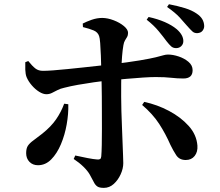

<svg xmlns="http://www.w3.org/2000/svg" viewBox="-20 -837 1040 908"><path d="M767.6 -642.1Q753 -662.1 730.4 -689.5Q707.8 -717 673.6 -743.8L682.8 -756.7Q725.6 -747.3 759.4 -732.6Q793.2 -717.8 815.8 -698.9Q847 -671.5 847 -642.8Q847 -628.4 837.3 -618.9Q827.7 -609.4 812.8 -609.4Q798.9 -609.4 789.5 -617.7Q780.2 -626 767.6 -642.1ZM865.2 -714.2Q850.9 -731.3 829.8 -754.3Q808.7 -777.2 770.1 -804.1L779 -817Q822.3 -808.5 855 -798.4Q887.7 -788.2 909.4 -773.2Q927.9 -760.9 936.4 -746.6Q944.9 -732.3 945.6 -715.1Q946.4 -703.7 938.7 -692.7Q931 -681.7 914 -680.3Q899.3 -679.5 889.7 -688.5Q880.1 -697.4 865.2 -714.2ZM335.9 -101.6Q367.4 -94.8 394.5 -89.4Q421.6 -84.1 440.6 -82.7Q448.8 -82.2 453.4 -84.9Q457.9 -87.6 458.9 -97.6Q460.6 -117.5 461.3 -151.7Q461.9 -185.9 462 -226.9Q462.2 -267.9 461.8 -308.2Q461.5 -348.6 461.5 -380.6Q461.5 -402.3 460.7 -434.6Q460 -466.9 459.1 -503.6Q458.3 -540.4 457 -574.3Q455.8 -608.2 453.8 -633.2Q451.9 -658.2 448.7 -666.4Q442.6 -684.8 423.1 -693Q403.7 -701.2 372.3 -708.9L371.3 -725.6Q389.1 -734.9 414 -743.6Q439 -752.2 463.7 -752.2Q489.3 -752 517.6 -741.1Q546 -730.3 565.8 -713.9Q585.6 -697.5 585.6 -681.7Q585.6 -670.1 580.8 -661.9Q576 -653.8 571 -645.6Q566 -637.4 563.6 -623.1Q559.7 -601 557.3 -570.9Q555 -540.7 554.1 -506.9Q553.3 -473.1 553.1 -440.1Q553 -407 553 -380Q553 -349.4 554.1 -311.9Q555.2 -274.4 556.8 -236.3Q558.4 -198.2 559.6 -163.5Q560.8 -128.9 561.9 -103.3Q563 -77.7 563 -65.6Q563 -40 550.7 -12.8Q538.4 14.4 518 32.9Q497.5 51.5 471.1 51.5Q449.9 51.5 440.2 44.7Q430.4 38 423.7 24.3Q417 10.5 404.6 -11.2Q394.7 -28.8 374.6 -48.5Q354.5 -68.1 328.5 -85.2ZM99.6 -542.8 113.7 -548.4Q132.3 -525 147.2 -513.3Q162.1 -501.7 184.1 -502Q200.6 -502 231.1 -504.2Q261.5 -506.5 299.1 -510.3Q336.7 -514 375 -518.2Q413.4 -522.3 445.4 -525.9Q477.5 -529.6 497 -531.6Q589 -542.6 640.4 -551.3Q691.8 -560 716.9 -566.2Q742.1 -572.3 752.9 -575.7Q763.8 -579 774.7 -579Q797.6 -579 824.6 -570.1Q851.5 -561.2 871.2 -544.7Q890.9 -528.1 890.9 -505.1Q890.9 -485.2 879.9 -475.5Q868.8 -465.8 847.2 -465.8Q818.7 -465.8 789.5 -469.2Q760.4 -472.6 716.3 -472.6Q691.9 -472.6 655.8 -470.2Q619.8 -467.8 579.1 -464.2Q538.4 -460.7 497.8 -456.7Q462.9 -453.4 424 -447.9Q385.2 -442.4 348.8 -435.9Q312.4 -429.4 283.9 -422Q265.1 -418 251.3 -410.6Q237.5 -403.3 225.4 -397.4Q213.3 -391.4 199.4 -391.4Q183.8 -391.4 165.3 -402.9Q146.8 -414.4 130.7 -433Q114.5 -451.6 105.8 -472.1Q100.3 -486 99.6 -507.4Q98.9 -528.8 99.6 -542.8ZM786 -151.8Q762.9 -204.6 732.8 -251.1Q702.6 -297.6 652.2 -340.6L662.1 -355.2Q723.7 -342 779.5 -312.4Q835.3 -282.7 872.5 -241.3Q909.7 -199.9 913.6 -148.3Q915.7 -118.6 900.5 -99.4Q885.4 -80.3 858.3 -80.3Q828.1 -80.3 813.1 -103.4Q798.1 -126.6 786 -151.8ZM283.5 -346.6 303 -344Q304.3 -299.2 295.4 -248.8Q286.6 -198.5 268 -154.6Q249.5 -110.8 222.3 -83.2Q195.1 -55.6 159.6 -55.6Q135 -55.6 119.3 -71.6Q103.7 -87.7 103.7 -112.7Q103.7 -135.6 112.1 -148Q120.6 -160.5 137.6 -172.7Q154.6 -184.9 179.8 -204.8Q222 -238.6 245.7 -273.3Q269.5 -308 283.5 -346.6Z"/></svg>

Font: Source Han Serif JP VF
Style: Regular
Weight: 250
Designer: Ryoko NISHIZUKA 西塚涼子 (kana & ideographs); Frank Grießhammer (Latin, Greek & Cyrillic); Wenlong ZHANG 张文龙 (bopomofo); San
Foundry: Adobe
Version: Version 2.001;hotconv 1.1.0;makeotfexe 2.6.0